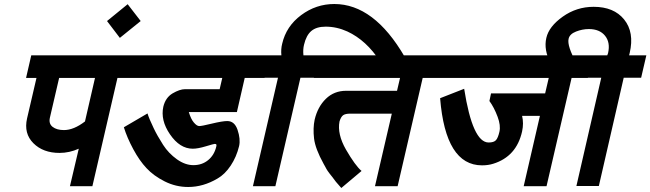

<svg xmlns="http://www.w3.org/2000/svg" viewBox="-20 -909 3245 958"><path d="M277 -146Q195 -146 146.5 -194.5Q98 -243 115 -318L162 -520H110L136 -633H675L649 -520H566L441 20H329L373 -167Q326 -146 277 -146ZM229 -322Q222 -292 242.5 -276Q263 -260 299 -260Q348 -260 404 -303L454 -520H275Z M617 -888 682 -804 578 -720 514 -804Z M1059 -177Q1061 -185 1059.5 -188Q1058 -191 1051 -191Q1047 -191 1007 -179Q967 -167 942 -167Q877 -167 828 -239Q780 -309 795 -377Q806 -422 841 -443Q877 -464 903 -464H1076L1089 -520H629L655 -633H1326L1300 -520H1201L1162 -350H922Q933 -314 947 -298Q962 -280 974 -280Q987 -280 1036 -292Q1090 -305 1114 -305Q1150 -305 1165 -262Q1181 -215 1173 -180Q1160 -126 1131 -82.5Q1102 -39 1065 -18Q994 24 919 24Q857 24 801.5 -4Q746 -32 711 -70Q676 -107 645 -164.5Q614 -222 598 -274L716 -343Q723 -319 747 -269Q764 -233 794 -186Q821 -144 863 -114Q904 -85 945 -85Q988 -85 1018.5 -110Q1049 -135 1059 -177Z M1388 -691Q1408 -778 1482.5 -833.5Q1557 -889 1648 -889Q1846 -889 1999 -626L2017 -593H1881L1877 -601L1876 -603Q1808 -708 1713 -752Q1660 -776 1605 -776Q1559 -776 1533.5 -754.5Q1508 -733 1497 -686Q1491 -662 1494 -633H1592L1566 -521H1479L1354 20H1242L1367 -521H1280L1306 -633H1384Q1381 -664 1388 -691Z M1728 -342Q1703 -342 1692 -334Q1681 -326 1674 -303Q1662 -240 1706 -163Q1753 -82 1784 -56L1683 29Q1681 26 1669.5 13.5Q1658 1 1656 -2Q1654 -4 1638 -26Q1634 -31 1626 -41Q1618 -51 1615 -56Q1612 -60 1609 -65.5Q1606 -71 1602 -78.5Q1598 -86 1595 -91Q1553 -167 1547 -218Q1541 -270 1550 -312Q1565 -376 1606 -416Q1647 -456 1707 -456H1961L1976 -520H1546L1572 -633H2196L2170 -520H2089L1964 20H1851L1935 -342Z M2418 -198Q2444 -198 2454.5 -209.5Q2465 -221 2472 -252Q2479 -283 2463 -326Q2445 -374 2422 -405L2430 -443H2700L2718 -520H2150L2176 -633H2939L2913 -520H2832L2707 20H2593L2674 -331H2585Q2594 -294 2585 -253Q2557 -128 2441 -92Q2416 -84 2385 -84Q2203 -84 2176 -419L2296 -466Q2338 -198 2418 -198Z M2918 -764Q2886 -764 2854 -751.5Q2822 -739 2817 -715Q2809 -679 2857 -593H2728Q2692 -660 2706 -720Q2719 -777 2788 -826Q2857 -875 2942 -875Q3043 -875 3094 -812Q3146 -748 3122 -645L3119 -633H3205L3179 -521H3092L2968 19H2856L2980 -521H2893L2919 -633H3010Q3011 -635 3014 -644Q3026 -697 2999 -730.5Q2972 -764 2918 -764Z"/></svg>

Font: Miedinger
Style: Bold-Italic
Weight: 700
Italic angle: -13°
Version: Version 001.000